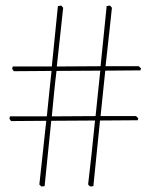

<svg xmlns="http://www.w3.org/2000/svg" viewBox="-20 -632 545 693"><path d="M129 41 122 34Q128 -17 134 -76Q140 -135 147 -196L20 -195L14 -203L16 -212H149Q153 -254 157.5 -295Q162 -336 166 -376L30 -375L24 -383L26 -392H167Q180 -520 189 -610L201 -612L208 -604Q204 -566 198 -511Q192 -456 185 -392L343 -393Q356 -520 365 -610L377 -612L384 -604Q380 -566 374 -511Q368 -456 361 -393H481L489 -385L487 -378L360 -377Q356 -337 351.5 -295.5Q347 -254 343 -213H471L479 -205L477 -198L341 -197Q334 -130 328 -69Q322 -8 317 40L305 41L298 34Q304 -17 310.5 -76Q317 -135 323 -197L165 -196Q158 -130 152 -68.5Q146 -7 141 40ZM184 -376Q179 -336 175 -294.5Q171 -253 167 -212L325 -213Q329 -254 333.5 -295.5Q338 -337 342 -377Z"/></svg>

Font: Labrada Thin
Style: Regular
Weight: 100
Designer: Mercedes Jáuregui
Foundry: Omnibus-Type Team
Version: Version 1.000; ttfautohint (v1.8.4.7-5d5b)